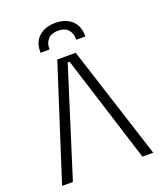

<svg xmlns="http://www.w3.org/2000/svg" viewBox="-161 -1010 951 1116"><g transform="rotate(-20 314.0 -452.0)"><path d="M367 -700 592 0H525L316 -663H304L95 0H28L253 -700ZM175 -770V-776Q175 -838 214 -871Q253 -904 314 -904Q375 -904 413.5 -871Q452 -838 452 -776V-770H396V-776Q396 -811 375.5 -833.5Q355 -856 314 -856Q273 -856 252 -833.5Q231 -811 231 -776V-770Z"/></g></svg>

Font: Space 7353
Style: Regular
Weight: 400
Designer: Christine Claussen + Ruben Lyon  (Space 7353)
Version: Version 1.000;FEAKit 1.0